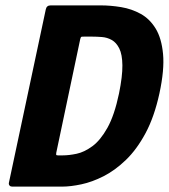

<svg xmlns="http://www.w3.org/2000/svg" viewBox="-20 -693 627 713"><path d="M572 -346Q553 -259 520.5 -198.5Q488 -138 447.5 -99Q407 -60 364.5 -38.5Q322 -17 282 -8.5Q242 0 211 0H25Q19 0 15.5 -4Q12 -8 13 -14L150 -658Q153 -673 168 -673H354Q391 -673 430 -666.5Q469 -660 502.5 -641.5Q536 -623 558 -587Q580 -551 585.5 -492.5Q591 -434 572 -346ZM422 -346Q435 -410 434.5 -450.5Q434 -491 423 -513Q412 -535 395 -544.5Q378 -554 358.5 -555.5Q339 -557 322 -557H292Q283 -557 281.5 -556Q280 -555 278 -548L189 -126Q188 -119 189 -117.5Q190 -116 196 -116H213Q236 -116 264.5 -122Q293 -128 323 -150Q353 -172 379 -218.5Q405 -265 422 -346Z"/></svg>

Font: Glory Thin ExtraBold
Style: Italic
Weight: 800
Italic angle: -12°
Version: Version 1.011